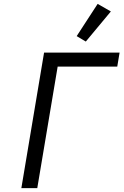

<svg xmlns="http://www.w3.org/2000/svg" viewBox="-20 -969 640 989"><path d="M207 -698H596L584 -626H277L172 0H90ZM422 -755 375 -783 483 -949 551 -910Z"/></svg>

Font: iA Writer Mono V
Style: Regular
Weight: 400
Italic angle: -9.5°
Designer: Mike Abbink, Paul van der Laan, Pieter van Rosmalen
Foundry: Bold Monday
Version: Version 2.000